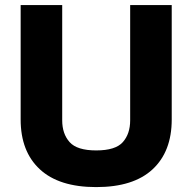

<svg xmlns="http://www.w3.org/2000/svg" viewBox="-20 -742 768 767"><path d="M500 -721.7H666V-264.6Q666 -136.7 589.6 -65.7Q513.2 5.4 364.3 5.4Q215.8 5.4 139.2 -65.7Q62.5 -136.7 62.5 -264.6V-721.7H228.5V-261.2Q228.5 -207.5 258.1 -174.3Q287.6 -141.1 364.3 -141.1Q441.4 -141.1 470.7 -174.3Q500 -207.5 500 -261.2Z"/></svg>

Font: Estedad-FD ExtraBold
Style: Regular
Weight: 800
Designer: Amin Abedi
Version: Version 7.3